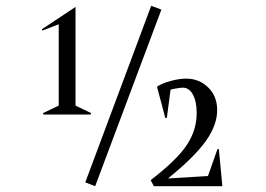

<svg xmlns="http://www.w3.org/2000/svg" viewBox="-20 -644 919 664"><path d="M126 -538.1 125 -543 241.2 -620.1V-278.8L294.9 -252.9L293.9 -248H129.9L128.9 -252.9L183.1 -278.8V-560.1ZM274.9 -13.2 502.9 -624 538.1 -610.8 309.1 0ZM501 -21Q591.3 -90.3 625.7 -142.1Q660.2 -193.8 660.2 -252.9Q660.2 -293.5 647 -317.1Q633.8 -340.8 612.8 -340.8Q605.5 -340.8 590.6 -338.4Q575.7 -335.9 569.8 -334L557.1 -236.8L551.8 -235.8L522.9 -344.2Q540.5 -356 570.1 -364Q599.6 -372.1 624 -372.1Q668 -372.1 699.2 -342.3Q730.5 -312.5 731 -265.1Q731.9 -212.9 692.1 -156.7Q652.3 -100.6 561 -26.9L699.2 -35.2L731.9 -127.9L736.8 -128.9L749 0H512.2Z"/></svg>

Font: Halibut Cnd
Style: Regular
Weight: 400
Width: 3
Designer: Matteo Maggi
Foundry: Collletttivo
Version: Version 3.080 | FøM Fix